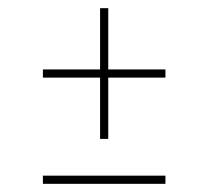

<svg xmlns="http://www.w3.org/2000/svg" viewBox="-20 -535 510 470"><path d="M85 -85V-105H385V-85ZM385 -365V-345H245V-195H225V-345H85V-365H225V-515H245V-365Z"/></svg>

Font: Raleway Thin Thin
Style: Regular
Weight: 250
Version: Version 4.026